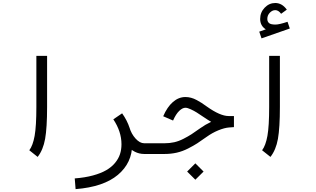

<svg xmlns="http://www.w3.org/2000/svg" viewBox="-20 -1040 2161 1312"><path d="M237.3 32.2 180.2 -13.2Q204.6 -45.4 216.6 -111.6Q228.5 -177.7 228.5 -309.6V-658.2H301.8Q301.8 -658.2 301.8 -309.6Q301.8 -166.5 288.3 -91.1Q274.9 -15.6 237.3 32.2Z M1060.5 -61V12.2H965.8Q931.2 12.2 901.1 -3.2Q871.1 -18.6 850.6 -43.7Q830.1 -68.8 816.2 -95.2Q802.2 -121.6 793.9 -149.4L864.3 -169.9Q877.4 -125 906.5 -93Q935.5 -61 965.8 -61ZM754.4 -224.6 814.5 -265.6Q883.3 -169.4 883.3 -54.2Q883.3 72.8 785.4 155Q687.5 237.3 496.6 252.4L490.7 179.2Q560.5 173.8 615.2 158.9Q669.9 144 706.3 122.8Q742.7 101.6 766.1 73.2Q789.6 44.9 799.8 13.7Q810.1 -17.6 810.1 -54.2Q810.1 -141.1 754.4 -224.6Z M1258.8 132.3 1314.9 76.2 1371.1 132.3 1314.9 188ZM1060.5 -61H1104Q1139.2 -61 1170.7 -68.1Q1202.1 -75.2 1233.9 -91.6Q1265.6 -107.9 1288.8 -122.8Q1312 -137.7 1348.6 -164.1Q1381.8 -188 1422.9 -207.5Q1405.3 -217.3 1370.6 -240.7Q1342.8 -259.8 1324.5 -271.2Q1306.2 -282.7 1283.4 -293.2Q1260.7 -303.7 1247.1 -303.7Q1227.1 -303.7 1204.6 -282.2Q1182.1 -260.7 1162.6 -216.3L1095.2 -245.6Q1122.6 -309.1 1161.6 -343Q1200.7 -377 1247.1 -377Q1266.6 -377 1285.9 -371.8Q1305.2 -366.7 1325.2 -355.7Q1345.2 -344.7 1358.2 -336.4Q1371.1 -328.1 1392.6 -312.5Q1484.4 -247.1 1542 -247.1H1578.6V-171.4Q1567.4 -170.9 1544.9 -168.9Q1513.7 -166.5 1471.9 -149.4Q1430.2 -132.3 1391.6 -104.5Q1352.5 -76.7 1328.1 -60.8Q1303.7 -44.9 1265.6 -25.4Q1227.5 -5.9 1187.7 3.2Q1147.9 12.2 1104 12.2H1060.5Q1045.4 12.2 1034.7 1.5Q1023.9 -9.3 1023.9 -24.4Q1023.9 -39.6 1034.7 -50.3Q1045.4 -61 1060.5 -61Z M1862.3 -872.1Q1887.7 -872.1 1944.8 -891.1L1960.4 -845.2L1767.1 -777.8L1751.5 -823.7L1796.4 -839.4Q1757.8 -863.8 1757.8 -910.6Q1757.8 -955.6 1788.6 -987.5Q1819.3 -1019.5 1860.8 -1019.5Q1907.2 -1019.5 1939.9 -974.1L1900.9 -945.8Q1882.8 -970.7 1860.8 -970.7Q1840.8 -970.7 1823.7 -953.1Q1806.6 -935.5 1806.6 -910.6Q1806.6 -893.1 1818.1 -882.6Q1829.6 -872.1 1862.3 -872.1ZM1828.1 32.2 1771 -13.2Q1795.4 -45.4 1807.4 -111.6Q1819.3 -177.7 1819.3 -309.6V-658.2H1892.6Q1892.6 -658.2 1892.6 -309.6Q1892.6 -166.5 1879.2 -91.1Q1865.7 -15.6 1828.1 32.2Z"/></svg>

Font: AzarMehrMonospaced
Style: SansBold
Weight: 1
Designer: Amin Abedi
Version: Version 1.00